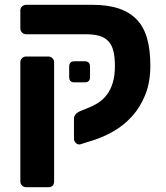

<svg xmlns="http://www.w3.org/2000/svg" viewBox="-20 -591 694 802"><path d="M315 12Q305 14 297 6.5Q289 -1 289 -12V-96Q289 -105 295.5 -113Q302 -121 313 -126L347 -140Q371 -149 391.5 -162.5Q412 -176 427 -196Q442 -216 451 -245.5Q460 -275 460 -315Q460 -351 454 -376.5Q448 -402 433.5 -418Q419 -434 395.5 -441Q372 -448 336 -448H90Q79 -448 72 -455Q65 -462 65 -473V-548Q65 -558 72.5 -564.5Q80 -571 90 -571H364Q431 -571 477.5 -555Q524 -539 553 -507.5Q582 -476 595 -428.5Q608 -381 608 -317Q608 -248 587 -195.5Q566 -143 531 -104.5Q496 -66 450.5 -40.5Q405 -15 356 -1ZM90 191Q79 191 72 184Q65 177 65 166V-330Q65 -341 72 -348Q79 -355 90 -355H181Q192 -355 199 -348Q206 -341 206 -330V166Q206 191 181 191ZM291 -247Q269 -247 269 -269V-313Q269 -335 291 -335H334Q356 -335 356 -313V-269Q356 -247 334 -247Z"/></svg>

Font: Fz Rubik SemBd
Style: Regular
Weight: 600
Designer: Hubert and Fischer
Foundry: Hubert and Fischer
Version: Vit hóa bi FontZin.com